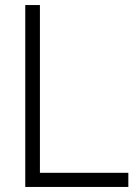

<svg xmlns="http://www.w3.org/2000/svg" viewBox="-20 -740 543 760"><path d="M488 0V-56H138V-720H80V0Z"/></svg>

Font: Vela Sans Light
Style: Regular
Weight: 300
Designer: Principal design: Mikhail Sharanda - project Manrope.
Design modification: Ravid Balaliev
Foundry: Mikhail Sharanda
Version: Version 1.001